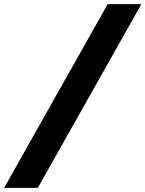

<svg xmlns="http://www.w3.org/2000/svg" viewBox="-159 -758 704 929"><path d="M-139 151 362 -738H525L24 151Z"/></svg>

Font: REM
Style: Bold Italic
Weight: 700
Italic angle: -11°
Designer: Octavio Pardo
Foundry: Ashler Design
Version: Version 1.005;gftools[0.9.28]